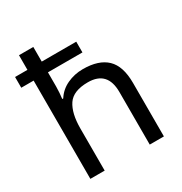

<svg xmlns="http://www.w3.org/2000/svg" viewBox="-176 -891 970 1022"><g transform="rotate(-30 309.0 -380.0)"><path d="M173 -760V-670H385V-604H173V-517Q173 -498 171.5 -478.5Q170 -459 168 -443H174Q200 -484 245 -505Q290 -526 342 -526Q439 -526 488 -479Q537 -432 537 -329V0H450V-323Q450 -452 330 -452Q240 -452 206.5 -402Q173 -352 173 -258V0H85V-604H9V-670H85V-760Z"/></g></svg>

Font: Noto Sans
Style: Regular
Weight: 400
Designer: Monotype Design Team
Foundry: Monotype Imaging Inc.
Version: Version 2.007